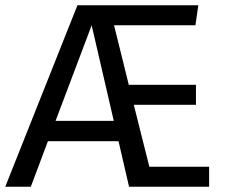

<svg xmlns="http://www.w3.org/2000/svg" viewBox="-32 -709 868 729"><path d="M762 -76V0H458L418 -173H150L85 0H-12L262 -689H721L710 -613H401L457 -387H712V-311H476L535 -76ZM400 -250 316 -613 179 -250Z"/></svg>

Font: Statis Sans
Style: Regular
Weight: 400
Designer: bBox Type GmbH
Foundry: bBox Type GmbH
Version: Version 1.000